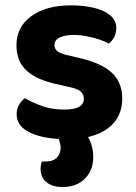

<svg xmlns="http://www.w3.org/2000/svg" viewBox="-20 -516 521 734"><path d="M447.4 -139.7Q447.4 -66.6 392.4 -25.3Q337.4 16 232.4 16Q149.6 16 96.7 -8.2Q43.7 -32.5 43.7 -78.7Q43.7 -99.8 52.9 -115.5Q62 -131.2 75.8 -140.5Q104.3 -123.8 141.5 -110.4Q178.6 -97.1 226.9 -97.1Q300.5 -97.1 300.5 -139Q300.5 -156.6 287.2 -167.1Q273.8 -177.6 244.4 -183.3L201.7 -193.2Q121.7 -209.7 82.3 -245.4Q42.9 -281 42.9 -343.2Q42.9 -413 99.6 -454.2Q156.2 -495.5 251.8 -495.5Q300.4 -495.5 339.5 -486Q378.7 -476.5 401.6 -457.2Q424.6 -437.9 424.6 -409.3Q424.6 -389.4 416.5 -374.1Q408.5 -358.8 396 -349.2Q384.8 -356.5 362.5 -364.1Q340.2 -371.7 313.6 -377Q287.1 -382.4 264 -382.4Q228.3 -382.4 208.2 -372.6Q188 -362.8 188 -343.2Q188 -329.6 199.3 -320.3Q210.6 -311 240.1 -304.6L280.2 -295.2Q369.5 -274.6 408.4 -237.1Q447.4 -199.5 447.4 -139.7ZM191.2 -4.3 272.3 -33Q307.9 -12.4 322.2 18.1Q336.5 48.7 336.5 84.2Q336.5 134.5 305 166.7Q273.4 198.9 218.6 198.9Q180.7 198.9 158.1 181Q135.4 163.2 135.4 130.2Q135.4 113.9 139.9 101.6H151.1Q183.3 101.6 197.5 86.5Q211.8 71.4 211.8 48.4Q211.8 36.8 206.9 22.1Q202.1 7.4 191.2 -4.3Z"/></svg>

Font: Baloo Paaji 2
Style: Regular
Weight: 400
Designer: Shuchita Grover, Noopur Datye and Ek Type
Foundry: Ek Type
Version: Version 1.700